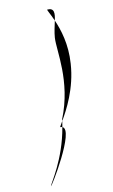

<svg xmlns="http://www.w3.org/2000/svg" viewBox="-120 -736 512 870"><g transform="rotate(-15 135.5 -301.5)"><path d="M6 87C4 97 175 -134 125 -158C88 -15 8 77 6 87ZM116 -160C120 -160 122 -159 125 -158L132 -185C121 -169 114 -160 116 -160ZM197 -690C193 -690 205 -669 217 -633C227 -665 230 -690 197 -690ZM132 -185C161 -226 219 -313 236 -426C250 -514 233 -586 217 -633C210 -610 201 -583 197 -558C188 -498 214 -352 133 -192Z"/></g></svg>

Font: Ampere
Style: UltCndIta
Weight: 400
Version: Version 1